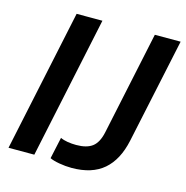

<svg xmlns="http://www.w3.org/2000/svg" viewBox="-105 -798 884 913"><g transform="rotate(15 336.5 -342.0)"><path d="M161 -699H288L140 0H13ZM219 -4 242 -110Q256 -103 277 -99.5Q298 -96 320 -96Q372 -96 399.5 -117Q427 -138 438 -189L546 -699H673L563 -182Q542 -84 484.5 -34.5Q427 15 327 15Q297 15 266 9.5Q235 4 219 -4Z"/></g></svg>

Font: Prompt Medium
Style: Italic
Weight: 500
Italic angle: -12°
Designer: Katatrad Team
Foundry: CadsonDemak
Version: Version 1.001